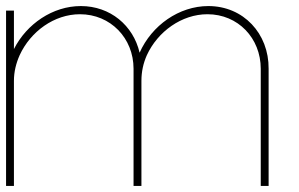

<svg xmlns="http://www.w3.org/2000/svg" viewBox="-20 -614 987 634"><path d="M441 -440C420 -530 344 -594 247 -594C154 -594 68 -535 26 -452V-579H0V0H26V-347C26 -377 33 -405 45 -432C81 -510 159 -567 244 -567C345 -567 421 -488 421 -387V0H447V-347C447 -377 453 -405 465 -432C501 -510 580 -567 665 -567C766 -567 841 -488 841 -387V0H867V-387C868 -503 784 -594 668 -594C571 -594 481 -530 441 -440Z"/></svg>

Font: MintSans
Style: ExtraLight
Weight: 200
Version: Version 1.0